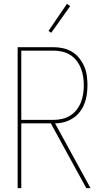

<svg xmlns="http://www.w3.org/2000/svg" viewBox="-20 -981 540 1001"><path d="M72 0V-735H259Q284 -735 309 -729.5Q334 -724 355.5 -711Q377 -698 393 -678Q409 -658 419 -635Q429 -612 432.5 -587Q436 -562 436 -536Q436 -512 432.5 -487.5Q429 -463 420 -440Q411 -417 396 -397.5Q381 -378 360 -364.5Q339 -351 315.5 -344.5Q292 -338 267 -338L452 0H430L245 -338H91V0ZM259 -356Q281 -356 303.5 -361Q326 -366 345.5 -378Q365 -390 379 -408Q393 -426 401.5 -447Q410 -468 413.5 -491Q417 -514 417 -536Q417 -559 413.5 -581.5Q410 -604 401.5 -625.5Q393 -647 379 -665Q365 -683 345.5 -695Q326 -707 303.5 -712Q281 -717 259 -717H91V-356ZM247 -810 233 -820 329 -961 346 -949Z"/></svg>

Font: Iosevka Thin
Style: Regular
Weight: 100
Monospace: yes
Designer: Belleve Invis
Foundry: Belleve Invis
Version: Version 32.5.0; ttfautohint (v1.8.4)